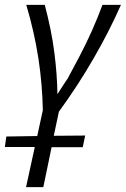

<svg xmlns="http://www.w3.org/2000/svg" viewBox="-42 -462 517 789"><path d="M65 307 101 142H-22L-16 99L111 97L134 -9Q132 -116 116 -221Q99 -331 66 -442H142Q170 -336 181.5 -245Q193 -154 194 -75Q237 -142 238 -142Q238 -142 238 -142Q238 -142 237 -141Q243 -153 285 -231Q340 -336 379 -442H455Q406 -331 342 -221Q280 -113 200 -3L179 96L308 95L298 143H170L136 307Z"/></svg>

Font: Isabella Sans
Style: Italic
Weight: 400
Italic angle: -12°
Designer: Christian Thalmann (Catharsis Fonts), Cristiano Sobral
Foundry: The Isabella Sans Project Authors
Version: Version 2.026; ttfautohint (v1.8.4.7-5d5b-dirty)